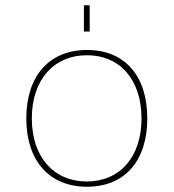

<svg xmlns="http://www.w3.org/2000/svg" viewBox="-20 -700 660 730"><path d="M80 -250C80 -90 166 10 311 10C455 10 540 -89 540 -250C540 -411 455 -510 311 -510C166 -510 80 -410 80 -250ZM101 -250C101 -398 186 -490 310 -490C437 -490 518 -396 518 -250C518 -102 435 -10 310 -10C185 -10 101 -102 101 -250ZM299 -580H321V-680H299Z"/></svg>

Font: Perun Thin
Style: Regular
Weight: 100
Foundry: Copyright (c) Stefan Peev, Context Ltd, 2016
Version: Version 1.089